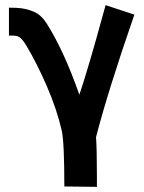

<svg xmlns="http://www.w3.org/2000/svg" viewBox="-20 -538 558 743"><path d="M229 183.6Q229 11.2 218.8 -33.2Q199.7 -116.2 160.9 -205.3Q122.1 -294.4 82 -361.3Q74.2 -374.5 67.4 -382.6Q60.5 -390.6 58.8 -391.8Q57.1 -393.1 51.8 -396Q44.4 -400.4 22 -400.4Q20.5 -400.4 18.1 -400.1Q15.6 -399.9 14.6 -399.9V-508.3Q46.4 -508.3 63.5 -505.9Q78.1 -503.4 88.1 -500.7Q98.1 -498 111.8 -492.2Q125.5 -486.3 137.7 -475.1Q149.9 -463.9 160.2 -447.8Q227.5 -341.8 287.1 -171.4Q303.2 -218.3 328.6 -304.9Q354 -391.6 371.1 -455.1L388.7 -518.1L500 -481.4Q398.4 -188.5 351.6 -7.3Q355 39.6 355 142.1V185.1Z"/></svg>

Font: Fantasque Sans Mono
Style: Bold
Weight: 700
Monospace: yes
Designer: Jany Belluz
Version: Version 1.8.0 ; ttfautohint (v1.8.2)